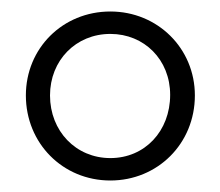

<svg xmlns="http://www.w3.org/2000/svg" viewBox="-20 -708 383 334"><path d="M172 -394C254 -394 319 -458 319 -542C319 -624 254 -688 172 -688C89 -688 25 -624 25 -542C25 -459 89 -394 172 -394ZM67 -542C67 -603 112 -649 172 -649C231 -649 276 -604 276 -543C276 -480 232 -433 172 -433C112 -433 67 -480 67 -542Z"/></svg>

Font: MV Cash ExtraLight
Style: Regular
Weight: 200
Designer: Rodrigo Fuenzalida
Foundry: fragTYPE
Version: Version 1.100;Glyphs 3.1.2 (3151)